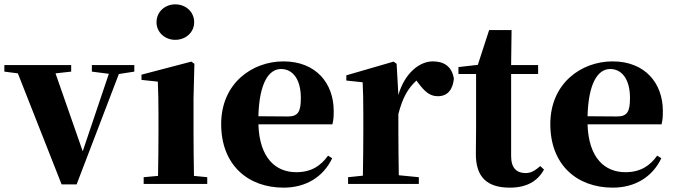

<svg xmlns="http://www.w3.org/2000/svg" viewBox="-30 -845 3099 882"><path d="M587 -546H392V-516L470 -506L350 -150L225 -508L297 -516V-546H-10V-516L52 -508L253 2H322L516 -505L587 -516Z M775 -662C823 -662 862 -696 862 -743C862 -791 823 -825 775 -825C728 -825 689 -791 689 -743C689 -696 728 -662 775 -662ZM861 -37C860 -95 859 -182 859 -238V-392L863 -552L849 -562L620 -502V-478L695 -470C697 -419 698 -382 698 -318V-238C698 -182 697 -96 696 -37L630 -31V0H922V-31Z M1157 -311C1161 -466 1206 -528 1261 -528C1314 -528 1352 -482 1352 -395C1352 -333 1340 -310 1293 -310ZM1477 -130C1444 -84 1401 -54 1331 -54C1237 -54 1162 -118 1157 -274H1497C1502 -293 1503 -310 1503 -335C1503 -462 1422 -563 1272 -563C1129 -563 986 -463 986 -275C986 -88 1108 17 1273 17C1375 17 1455 -32 1496 -118Z M1792 -552 1778 -562 1561 -499V-475L1636 -467C1638 -419 1639 -386 1639 -321V-238C1639 -182 1638 -96 1637 -38L1569 -31V0H1894V-31L1802 -40C1801 -99 1800 -183 1800 -238V-321C1819 -395 1843 -438 1883 -475L1892 -463C1919 -427 1943 -403 1981 -403C2031 -403 2051 -440 2055 -484C2045 -544 2005 -563 1958 -563C1898 -563 1830 -511 1800 -409Z M2452 -82C2426 -60 2409 -50 2384 -50C2344 -50 2318 -73 2318 -127V-505H2442V-546H2318L2320 -707H2217L2165 -547L2076 -537V-505H2157V-249C2157 -207 2156 -178 2156 -140C2155 -29 2210 17 2312 17C2389 17 2439 -12 2469 -66Z M2669 -311C2673 -466 2718 -528 2773 -528C2826 -528 2864 -482 2864 -395C2864 -333 2852 -310 2805 -310ZM2989 -130C2956 -84 2913 -54 2843 -54C2749 -54 2674 -118 2669 -274H3009C3014 -293 3015 -310 3015 -335C3015 -462 2934 -563 2784 -563C2641 -563 2498 -463 2498 -275C2498 -88 2620 17 2785 17C2887 17 2967 -32 3008 -118Z"/></svg>

Font: Noto Serif KR Black
Style: Regular
Weight: 900
Version: Version 1.001;PS 1.001;hotconv 16.6.54;makeotf.lib2.5.65590